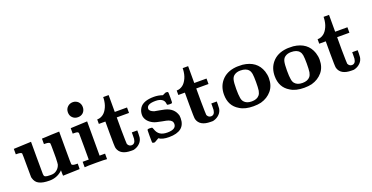

<svg xmlns="http://www.w3.org/2000/svg" viewBox="-28 -1367 3959 2045"><g transform="rotate(-20 1951.5 -344.5)"><path d="M40 -442 134 -446 229 -450H235V-273Q235 -90 236 -85Q238 -66 241 -62Q244 -56 254 -52Q268 -46 304 -46H319Q356 -46 382 -68Q408 -88 419 -121L420 -123Q423 -132 425 -199V-207V-249Q425 -357 423 -363Q418 -380 369 -380H356V-442Q362 -442 397 -443.5Q432 -445 463 -447Q545 -450 554 -450V-267Q554 -85 556 -79Q561 -62 610 -62H623V-31L622 0Q604 0 527 3Q451 6 432 6Q431 -4 431 -25V-56L420 -45Q361 6 281 6Q204 6 164 -15Q123 -34 109 -87L107 -98L106 -230Q106 -356 104 -366Q96 -380 50 -380H37V-442Z M736 -671Q760 -695 798 -695Q832 -694 857 -670Q880 -645 880 -610Q880 -574 857 -549Q833 -525 796 -525Q759 -525 735 -549Q711 -572 711 -610Q711 -647 736 -671ZM685 -442 775 -446 865 -450H871V-62H933V0H925Q913 -3 810 -3Q701 -3 688 0H679V-62H748V-209Q748 -359 747 -362Q744 -374 732 -377Q719 -380 694 -380H682V-442Z M1120 -635H1182V-444H1321V-382H1182V-239Q1184 -88 1186 -81Q1187 -79 1188 -76Q1202 -49 1230 -49Q1270 -49 1277 -104Q1278 -107 1278 -145V-177H1340V-143Q1340 -109 1338 -99Q1332 -61 1307 -36Q1281 -9 1243 2L1230 5H1205Q1082 5 1058 -80Q1053 -100 1053 -245V-382H979V-433H983Q1016 -433 1048 -456Q1077 -477 1098 -523Q1117 -565 1120 -621Z M1735 -108Q1735 -146 1689 -162Q1675 -168 1622 -177Q1554 -189 1527 -202Q1456 -237 1444 -299Q1443 -302 1443 -315Q1443 -357 1465 -391Q1506 -453 1628 -453Q1677 -453 1725 -436L1743 -445L1762 -453H1771Q1780 -453 1784 -451Q1788 -448 1790 -440Q1791 -435 1791 -387Q1791 -339 1790 -334Q1788 -326 1784 -323Q1780 -321 1760 -321Q1742 -321 1736 -323Q1729 -327 1729 -341Q1726 -372 1700 -389Q1674 -406 1629 -406Q1528 -406 1528 -353Q1528 -326 1579 -307Q1580 -307 1635 -297Q1683 -288 1690 -286Q1792 -262 1817 -172Q1819 -158 1819 -142Q1819 6 1635 6Q1559 6 1522 -22Q1491 -4 1473 6H1463Q1454 6 1450 4Q1445 1 1444 -8Q1443 -14 1443 -73Q1443 -132 1444 -138Q1444 -147 1449 -150Q1453 -153 1473 -153Q1492 -153 1498 -151Q1502 -148 1508 -132Q1522 -87 1552 -67Q1582 -46 1635 -46Q1735 -46 1735 -108Z M2021 -635H2083V-444H2222V-382H2083V-239Q2085 -88 2087 -81Q2088 -79 2089 -76Q2103 -49 2131 -49Q2171 -49 2178 -104Q2179 -107 2179 -145V-177H2241V-143Q2241 -109 2239 -99Q2233 -61 2208 -36Q2182 -9 2144 2L2131 5H2106Q1983 5 1959 -80Q1954 -100 1954 -245V-382H1880V-433H1884Q1917 -433 1949 -456Q1978 -477 1999 -523Q2018 -565 2021 -621Z M2585 -452Q2627 -452 2632 -451Q2790 -433 2835 -300Q2848 -260 2848 -221Q2848 -136 2802 -81Q2755 -25 2679 -4Q2643 5 2593 5Q2496 5 2438 -33Q2338 -91 2338 -219Q2338 -309 2390 -371Q2449 -441 2556 -451Q2560 -452 2571 -452ZM2588 -401Q2546 -401 2518 -380Q2497 -365 2489 -334Q2481 -302 2481 -230Q2481 -164 2487 -132Q2491 -102 2506 -84Q2534 -50 2593 -50Q2652 -50 2680 -84Q2694 -101 2700 -132Q2705 -167 2705 -230Q2705 -291 2700 -323Q2696 -349 2681 -367Q2654 -401 2588 -401Z M3160 -452Q3202 -452 3207 -451Q3365 -433 3410 -300Q3423 -260 3423 -221Q3423 -136 3377 -81Q3330 -25 3254 -4Q3218 5 3168 5Q3071 5 3013 -33Q2913 -91 2913 -219Q2913 -309 2965 -371Q3024 -441 3131 -451Q3135 -452 3146 -452ZM3163 -401Q3121 -401 3093 -380Q3072 -365 3064 -334Q3056 -302 3056 -230Q3056 -164 3062 -132Q3066 -102 3081 -84Q3109 -50 3168 -50Q3227 -50 3255 -84Q3269 -101 3275 -132Q3280 -167 3280 -230Q3280 -291 3275 -323Q3271 -349 3256 -367Q3229 -401 3163 -401Z M3618 -635H3680V-444H3819V-382H3680V-239Q3682 -88 3684 -81Q3685 -79 3686 -76Q3700 -49 3728 -49Q3768 -49 3775 -104Q3776 -107 3776 -145V-177H3838V-143Q3838 -109 3836 -99Q3830 -61 3805 -36Q3779 -9 3741 2L3728 5H3703Q3580 5 3556 -80Q3551 -100 3551 -245V-382H3477V-433H3481Q3514 -433 3546 -456Q3575 -477 3596 -523Q3615 -565 3618 -621Z"/></g></svg>

Font: KaTeX_Main
Style: Bold
Weight: 700
Version: Version